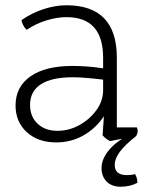

<svg xmlns="http://www.w3.org/2000/svg" viewBox="-20 -530 563 728"><path d="M496 -14 397 5Q380 -4 369 -17L374 -89Q342 -42 295.5 -16Q249 10 193 10Q124 10 81.5 -29Q39 -68 39 -130Q39 -201 95.5 -240.5Q152 -280 255 -280Q278 -280 308 -278Q338 -276 371 -271V-311Q371 -465 232 -465Q196 -465 155.5 -452.5Q115 -440 81 -417Q74 -423 68 -434.5Q62 -446 62 -454Q101 -481 145.5 -495.5Q190 -510 232 -510Q423 -510 423 -311V-47H499Q502 -40 502 -33Q502 -24 496 -14ZM371 -188V-228Q339 -232 309 -234.5Q279 -237 255 -237Q176 -237 135 -210.5Q94 -184 94 -132Q94 -88 122.5 -61Q151 -34 198 -34Q242 -34 281.5 -56Q321 -78 346 -113Q371 -148 371 -188ZM460 -14H496Q453 20 434 46Q415 72 415 95Q415 134 461 134Q479 134 492 130Q501 145 501 163Q474 178 437 178Q404 178 384.5 158.5Q365 139 365 107Q365 75 390 43Q415 11 460 -14Z"/></svg>

Font: Scope One
Style: Regular
Weight: 400
Designer: Dalton Maag Ltd
Foundry: Dalton Maag Ltd
Version: Version 1.002; ttfautohint (v1.4.1) -l 11 -r 50 -G 50 -x 14 